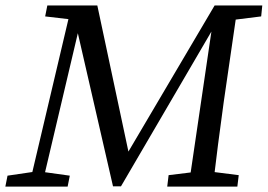

<svg xmlns="http://www.w3.org/2000/svg" viewBox="-27 -690 990 710"><path d="M-7.2 0H223.1L231.1 -40.4L123.3 -55.4H102.9L0.8 -40.4L-7.2 0ZM79.9 0H127.1L279 -644.2H231.9L79.9 0ZM390.9 -1H420.4L811.1 -669.7H766.6L424.6 -90L453.3 -104.2L332.9 -669.7H148L140 -629.3L275.9 -613.4L240.3 -656.7L390.9 -1ZM591.4 0H850.7L855.8 -42.3L737.3 -57.3H719L596.5 -42.3L591.4 0ZM670.4 0H760.1C772.1 -103 786.1 -209 800.2 -312L852.2 -669.7H785L764.2 -637.4L670.4 0ZM800 -614.3H818.4L938.8 -629.3L942.9 -669.7H800.2L800 -614.3Z"/></svg>

Font: Source Serif Variable
Style: Italic
Weight: 389
Italic angle: -12°
Designer: Frank Grießhammer
Foundry: Adobe Systems Incorporated
Version: Version 3.001;hotconv 1.0.111;makeotfexe 2.5.65597